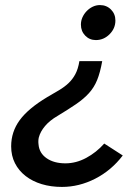

<svg xmlns="http://www.w3.org/2000/svg" viewBox="-20 -731 550 757"><path d="M166 -348Q192 -363 213 -375.5Q234 -388 250 -403Q266 -418 277 -438.5Q288 -459 293 -490H383Q375 -445 363 -415.5Q351 -386 330.5 -363.5Q310 -341 280 -320.5Q250 -300 207 -274Q176 -256 157.5 -234Q139 -212 133 -189Q130 -176 132 -161Q135 -127 164 -107Q193 -87 238 -87Q280 -87 320 -108.5Q360 -130 391 -165Q409 -153 427.5 -141.5Q446 -130 464 -118Q419 -59 355.5 -26.5Q292 6 224 6Q181 6 144.5 -5Q108 -16 81 -37Q54 -58 39 -87.5Q24 -117 24 -154Q24 -211 57.5 -257Q91 -303 166 -348ZM358 -573Q333 -573 316 -590.5Q299 -608 299 -634Q299 -649 305 -662.5Q311 -676 321.5 -687Q332 -698 345.5 -704.5Q359 -711 374 -711Q400 -711 417.5 -693.5Q435 -676 435 -650Q435 -619 412 -596Q389 -573 358 -573Z"/></svg>

Font: Rosa Sans Medium
Style: Italic
Weight: 500
Italic angle: -12°
Designer: Pentagram / MCKL
Foundry: Pentagram / MCKL
Version: Version 1.005;September 16, 2019;FontCreator 11.5.0.2425 64-